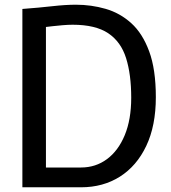

<svg xmlns="http://www.w3.org/2000/svg" viewBox="-20 -795 724 815"><path d="M75 0V-757Q148 -762.5 203.2 -768.8Q258.5 -775 302.5 -775Q367.5 -775 428.2 -757.5Q489 -740 537 -696.8Q585 -653.5 613.2 -577Q641.5 -500.5 641.5 -382.5Q641.5 -261.5 601 -176Q560.5 -90.5 489 -45.2Q417.5 0 324 0ZM175 -84H324Q386 -84 434 -119.5Q482 -155 509.5 -221.2Q537 -287.5 537 -380Q537 -479 515.2 -548.2Q493.5 -617.5 439.5 -653.8Q385.5 -690 288.5 -690Q269 -690 245.8 -688Q222.5 -686 203.2 -683.8Q184 -681.5 175 -680.5Z"/></svg>

Font: Junction Medium
Style: Regular
Weight: 500
Designer: Caroline Hadilaksono
Foundry: Caroline Hadilaksono, Tyler Finck, The League of Moveable Type
Version: Version 2.000; ttfautohint (v1.8.3)